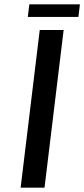

<svg xmlns="http://www.w3.org/2000/svg" viewBox="-20 -864 388 884"><path d="M163 -726H273L185 0H75ZM115 -844H348L341 -786H108Z"/></svg>

Font: Josefin Sans Medium
Style: Italic
Weight: 500
Italic angle: -7°
Designer: Santiago Orozco
Foundry: Typemade
Version: Version 2.000